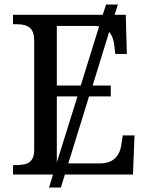

<svg xmlns="http://www.w3.org/2000/svg" viewBox="-20 -780 663 858"><path d="M216.8 0H38.1V-42H50.8Q98.1 -42 115.5 -58.6Q132.8 -75.2 132.8 -108.9V-600.1Q132.8 -636.7 115.2 -654.3Q97.7 -671.9 50.8 -671.9H38.1V-713.9H439L454.1 -759.8H506.8L492.2 -713.9H542L546.9 -539.1H495.1L490.2 -582Q487.8 -597.7 482.7 -611.8Q477.5 -626 467.8 -637.2L394 -397.9H475.1V-349.1H377.9L285.2 -49.8H426.8Q468.3 -49.8 492.2 -71Q516.1 -92.3 522 -131.8L528.8 -174.8H581.1L574.2 0H270L252 58.1H199.2ZM233.9 -397.9H340.8L422.9 -662.1Q418.5 -663.1 412.8 -663.6Q407.2 -664.1 401.9 -664.1H233.9ZM233.9 -54.2 326.2 -349.1H233.9Z"/></svg>

Font: Droid Serif
Style: Regular
Weight: 400
Designer: Monotype Design team
Foundry: Monotype Imaging Inc.
Version: Version 1.03